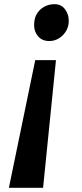

<svg xmlns="http://www.w3.org/2000/svg" viewBox="-20 -686 390 918"><path d="M186 211.9H22.5L148.5 -398.5H247.6ZM303.2 -618.7Q308.6 -604.5 308.6 -584.5Q308.6 -564.5 300.3 -546.4Q292 -528.3 278.3 -515.6Q251 -489.8 215.3 -489.8Q180.7 -489.8 161.1 -513.7Q143.1 -535.7 143.1 -564.5Q143.1 -593.3 151.9 -611.6Q160.7 -629.9 174.8 -642.1Q202.6 -666 241.7 -666Q285.2 -666 303.2 -618.7Z"/></svg>

Font: Merriweather
Style: Heavy Italic
Weight: 900
Italic angle: -7°
Designer: Eben Sorkin
Foundry: Eben Sorkin
Version: Version 1.001